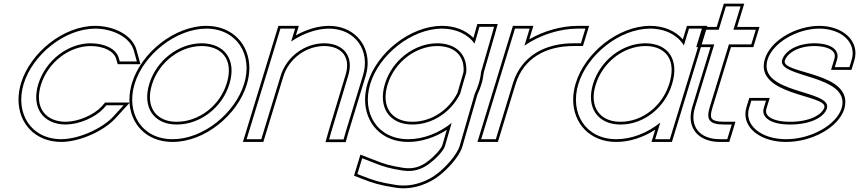

<svg xmlns="http://www.w3.org/2000/svg" viewBox="-20 -739 4685 1047"><path d="M709.5 -464 726.2 -404H633.2L627.3 -424C612.2 -473 552 -502 475.3 -503C349.9 -503 229.5 -410 188.9 -281C149.5 -152 214.5 -60 339.8 -60C412.6 -61 497.5 -98 543.3 -146L560.1 -165H654.1L598.4 -104C539.9 -40 413.4 19 315.4 20C148.6 20 61 -121 108.9 -281C157.8 -441 333 -583 499.7 -583H500.9C597.2 -582 689.2 -535 709.5 -464ZM723.9 -468.1C700.8 -549.1 600.7 -597 501 -598H499.7C325.2 -598 145.4 -451.6 94.5 -285.3C85.4 -254.9 81 -225 80.9 -196.3C80.5 -66.8 170.8 35 315.5 35C418.7 33.9 547.5 -26.1 609.5 -93.9L688.1 -180H553.3L532.2 -156.1C489 -111.2 407.7 -75.9 339.7 -75C318.9 -75 299.7 -77.8 283 -82.8C208.2 -105.6 172.6 -176.2 203.2 -276.6C242 -399.6 357.3 -488 475.2 -488C549.4 -487 600.9 -458.6 612.9 -419.7L621.9 -389H745.9Z M714.2 -282C762.8 -441 938.8 -582 1104.7 -583C1271.5 -583 1360.5 -440 1311.2 -282C1262.3 -122 1088 21 920.4 20C753.6 20 665.3 -122 714.2 -282ZM794.2 -282C754.5 -152 820.3 -59 944.8 -60C1070.2 -60 1192.2 -151 1231.2 -282C1270.7 -411 1206.5 -502 1080.3 -503C954.9 -503 833.7 -411 794.2 -282ZM699.9 -286.4C690.4 -255.4 685.8 -224.9 685.8 -195.7C685.7 -66.6 776.5 35 920.3 35C1095.8 36 1274.8 -111.6 1325.5 -277.5C1335.1 -308.2 1339.8 -338.6 1339.8 -367.7C1339.8 -495.9 1248.7 -598 1104.7 -598C931.1 -597 750.4 -451.7 699.9 -286.4ZM808.6 -277.6C846.2 -400.6 962.2 -488 1080.2 -488C1101.1 -487.8 1120.1 -485 1136.6 -480C1212.4 -457.2 1247.7 -387.2 1216.9 -286.3C1179.6 -161.4 1063.1 -75 944.8 -75C923.5 -74.8 904.6 -77.5 887.8 -82.7C813.6 -105.3 777.7 -176.5 808.6 -277.6Z M1567.7 -512.6C1630.8 -555.4 1704.5 -582.5 1773.2 -583C1919.3 -583 2001.1 -461 1958.8 -326L1865.3 -20L1853.7 21H1774.7L1786 -19L1878.7 -326C1910.5 -430 1855.4 -502 1748.8 -503C1641.8 -503 1542.5 -430 1510.7 -326L1498.4 -286L1417.1 -20L1404.9 20H1324.9L1337.1 -20L1418.4 -286L1430.7 -326L1497 -543L1509.2 -583H1589.2L1577 -543ZM1593.7 -546.3 1609.5 -598H1498.1L1304.6 35H1416L1525 -321.6C1554.9 -419.2 1648.6 -488 1748.7 -488C1767.3 -487.8 1784.1 -485.3 1798.7 -480.9C1860 -462.2 1888.4 -409 1864.3 -330.3L1771.6 -23.2L1754.9 36H1865.1L1879.7 -15.8L1973.1 -321.6C1981 -346.8 1984.9 -371.9 1984.9 -396C1985 -508.6 1901.1 -598 1773.2 -598C1712.9 -597.6 1649.8 -577.6 1593.7 -546.3Z M1999.2 -282C2047.8 -441 2223.8 -582 2389.7 -583C2468.2 -583 2532.2 -551.3 2568.1 -501.3L2582.8 -552L2594.3 -593H2674.3L2663.4 -554L2603.3 -346.4C2601.3 -325.5 2597 -303.9 2590.2 -282C2584.6 -263.8 2577.5 -245.8 2569.1 -228.2L2486.6 57C2471 108 2404.6 178 2363.1 209C2323.3 241 2234.5 286 2136.2 269C2052.7 256 2017 245 1954.5 220L1928.8 210L1955.1 124L2011.6 146C2072.1 170 2100.4 179 2176.1 191C2239.7 201 2285.3 180 2320.8 154L2321.1 153C2357.2 127 2398.3 84 2406.6 57L2442.9 -68.6C2375.5 -14.1 2288.2 20.5 2205.4 20C2038.6 20 1950.3 -122 1999.2 -282ZM2079.2 -282C2039.5 -152 2105.3 -59 2229.8 -60C2336.9 -60 2439.2 -126.4 2488.9 -227.5L2522.5 -343.7C2530.4 -439.1 2470.2 -502.2 2365.3 -503C2239.9 -503 2118.7 -411 2079.2 -282ZM1984.9 -286.4C1975.4 -255.4 1970.8 -224.9 1970.8 -195.7C1970.7 -66.6 2061.5 35 2205.3 35C2278.1 35.4 2353.6 9.7 2416.4 -30.9L2392.2 52.7C2386.1 72.7 2346.8 116 2312.3 140.8L2308.3 143.8L2308 144.8C2274.2 168.4 2235 185.1 2178.5 176.2C2103.2 164.2 2077.6 156 2017.1 132L1945.5 104.2L1910.4 218.9L1949 234C2011.7 259 2050.1 270.8 2133.7 283.8C2237.8 301.8 2330.3 254.4 2372.3 220.9C2416.6 187.6 2483.5 118.5 2501 61.3L2583.2 -222.9C2592.4 -242.3 2598.8 -258.9 2604.5 -277.5C2611.5 -299.8 2616 -322.8 2618.1 -343.6L2677.8 -549.9L2694.1 -608H2582.9L2568.3 -556.1L2561.5 -532.4C2519.7 -574.4 2460.3 -598 2389.7 -598C2216.1 -597 2035.4 -451.7 1984.9 -286.4ZM2093.6 -277.6C2131.2 -400.6 2247.2 -488 2365.2 -488C2370.3 -488 2375.4 -487.8 2380.3 -487.4C2468 -481 2513.7 -427.2 2507.7 -346.5L2474.8 -232.9C2426.8 -136.7 2330.3 -75 2229.8 -75C2208.5 -74.8 2189.6 -77.5 2172.8 -82.7C2098.6 -105.3 2062.7 -176.5 2093.6 -277.6Z M2839.8 -490C2925.6 -549.8 3034.5 -583 3132.2 -583H3172.2L3147.8 -503H3107.8C2950.3 -503 2823.4 -432.5 2777.7 -286.8L2776.2 -282L2764 -242L2696.1 -20L2683.9 20H2603.9L2616.1 -20L2684 -242L2696.2 -282C2696.6 -283.3 2697 -284.6 2697.4 -285.9L2776 -543L2788.2 -583H2868.2L2856 -543ZM2866 -524.5 2888.5 -598H2777.1L2683.1 -290.3C2682.6 -288.9 2682.3 -287.6 2681.9 -286.4L2583.6 35H2695L2792 -282.3C2835.4 -420.6 2954.7 -488 3107.8 -488H3158.9L3192.5 -598H3132.2C3043.9 -598 2947.4 -571.6 2866 -524.5Z M3133.9 -281C3182.8 -441 3358.8 -582 3524.7 -583C3608.3 -583 3675.3 -547.1 3709.2 -491.3L3725 -543L3737.2 -583H3817.2L3805 -543L3726.1 -284.8L3724.9 -281L3645.1 -20L3632.9 20H3552.9L3565.1 -20L3580.6 -70.8C3513 -15.1 3424.3 20.5 3340.4 20C3173.6 20 3085.3 -122 3133.9 -281ZM3213.9 -281C3174.5 -152 3240.3 -59 3364.8 -60C3488.7 -60 3603.5 -148.8 3643.5 -276.3L3644.9 -281C3684.7 -411 3626.5 -502 3500.3 -503C3374.9 -503 3253.7 -411 3213.9 -281ZM3119.6 -285.4C3110.2 -254.8 3105.7 -224.7 3105.6 -195.8C3105.4 -66.9 3196.3 35 3340.3 35C3413.8 35.4 3489.5 9.5 3553.1 -31.9L3532.6 35H3644L3837.5 -598H3726.1L3703.6 -524.3C3662.7 -571 3599.7 -598 3524.7 -598C3351.1 -597 3170.4 -451.6 3119.6 -285.4ZM3228.3 -276.6C3266.2 -400.6 3382.2 -488 3500.2 -488C3520.9 -487.8 3539.5 -485.1 3555.6 -480.2C3629.7 -457.6 3661.9 -387.9 3630.6 -285.4L3629.1 -280.7C3591 -159.1 3481.5 -75 3364.8 -75C3343.7 -74.8 3325 -77.5 3308.3 -82.5C3233.7 -105 3197.5 -176.2 3228.3 -276.6Z M3954.9 -497 3849.4 -152C3829.6 -84 3850.3 -60 3930.3 -60H3970.3L3945.8 20H3905.8C3795.8 20 3738.6 -48 3769.4 -152L3874.9 -497H3836.9H3796.9L3821.4 -577H3861.4H3899.4L3926 -664L3938.2 -704H4018.2L4006 -664L3979.4 -577H4061.4H4101.4L4076.9 -497H4036.9ZM3966 -482H4088L4121.6 -592H3999.6L4038.5 -719H3927.1L3888.3 -592H3810.3L3776.6 -482H3854.6L3755.1 -156.3C3749.1 -136.3 3746.2 -117.5 3746.1 -99.7C3745.8 -15.9 3810.3 35 3905.8 35H3956.9L3990.6 -75H3930.3C3909.6 -75 3893.7 -76.8 3882.6 -80C3856.8 -87.4 3850 -100.2 3863.8 -147.7Z M4624.3 -413 4612 -373H4532L4544.3 -413C4560.2 -465 4515.1 -502 4422.3 -503C4330.3 -503 4262 -464 4245.3 -413C4214.7 -313 4621.1 -334 4569.9 -150C4541.4 -57 4400.8 21 4265.4 20C4130.8 20 4036.4 -57 4064.9 -150L4077.1 -190H4157.1L4144.9 -150C4129.3 -99 4183.7 -59 4289.8 -60C4396.8 -60 4475 -98 4489.9 -150C4514.4 -250 4109.4 -227 4165.3 -413C4193.4 -505 4324.5 -582 4446.7 -583C4570.9 -583 4652.4 -505 4624.3 -413ZM4638.6 -408.6C4642.8 -422.2 4644.8 -435.8 4644.8 -448.9C4644.9 -536.1 4558.7 -598 4446.7 -598C4319.7 -597 4181.9 -518.6 4150.9 -417.3C4090.6 -216.7 4491.5 -223.6 4475.4 -153.8C4463.3 -113.1 4394.9 -75 4289.8 -75C4257.5 -74.7 4230.9 -78.3 4210.1 -84.6C4164.2 -98.5 4151.8 -121.5 4159.2 -145.6L4177.4 -205H4066L4050.5 -154.4C4046.8 -142.1 4044.9 -129.8 4044.8 -117.9C4044.2 -26.9 4143.7 35 4265.3 35C4404.8 36 4552.7 -42.7 4584.3 -145.8C4640.9 -349.1 4237.9 -333.9 4259.6 -408.5C4273.8 -450.6 4333.9 -488 4422.2 -488C4447.2 -487.7 4468.4 -484.7 4485 -479.6C4526.7 -466.9 4538.4 -445.1 4529.9 -417.4L4511.8 -358H4623.1Z"/></svg>

Font: Nordica Plus
Style: NordicaClassicLtExtOblOl
Weight: 300
Version: Version 1.01